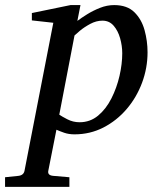

<svg xmlns="http://www.w3.org/2000/svg" viewBox="-116 -514 630 752"><path d="M-96.2 217.8V180.2L-43.9 174.8Q-23.4 172.4 -20 154.8L92.8 -424.8L8.8 -434.1V-462.9L160.2 -494.1H199.2L187 -432.1Q201.7 -443.4 224.9 -457.8Q248 -472.2 275.6 -483.2Q303.2 -494.1 331.1 -494.1Q381.8 -494.1 410.2 -466.3Q438.5 -438.5 450.2 -396Q461.9 -353.5 461.9 -309.1Q461.9 -247.6 440.4 -189.9Q418.9 -132.3 380.1 -86.9Q341.3 -41.5 289.1 -14.6Q236.8 12.2 175.8 12.2Q153.3 12.2 135.3 5.9Q117.2 -0.5 105 -5.9L73.2 154.8Q69.3 172.9 92.8 174.8L155.8 180.2V217.8ZM195.8 -35.2Q236.8 -35.2 268.1 -61Q299.3 -86.9 320.3 -128.4Q341.3 -169.9 352.1 -216.8Q362.8 -263.7 362.8 -305.2Q362.8 -334.5 354.5 -364Q346.2 -393.6 329.1 -413.3Q312 -433.1 285.2 -433.1Q261.2 -433.1 237.5 -420.4Q213.9 -407.7 197 -393.6Q180.2 -379.4 175.8 -375L116.2 -64.9Q125 -58.6 147.5 -46.9Q169.9 -35.2 195.8 -35.2Z"/></svg>

Font: Charis
Style: Italic
Weight: 400
Italic angle: -11°
Designer: Walt Agee, Miriam Martin, Annie Olsen, Victor Gaultney, Lorna Priest, Alan Ward, Bob Hallissy, Martin Hosken, Sharon Cor
Foundry: SIL Global
Version: Version 7.000